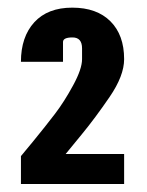

<svg xmlns="http://www.w3.org/2000/svg" viewBox="-20 -761 380 497"><path d="M143.1 -652.3V-601.1H34.2Q34.2 -665.5 68.8 -703.4Q103.5 -741.2 167 -741.2Q230.5 -741.2 265.9 -705.8Q301.3 -670.4 301.3 -607.9Q301.3 -564.9 263.7 -510Q226.1 -455.1 191.7 -413.3Q157.2 -371.6 149.9 -362.3H301.3V-284.7H34.2V-356.9Q35.2 -357.9 66.7 -396.2Q98.1 -434.6 122.3 -466.3Q146.5 -498 169.4 -540.3Q192.4 -582.5 192.4 -607.9V-635.7Q192.4 -664.1 167.7 -664.1Q143.1 -664.1 143.1 -652.3Z"/></svg>

Font: Oswald-Bold
Style: Bold
Weight: 700
Designer: vernon adams
Foundry: vernon adams
Version: Version 2.002; ttfautohint (v0.92.18-e454-dirty) -l 8 -r 50 